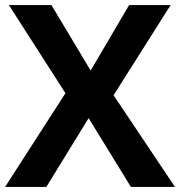

<svg xmlns="http://www.w3.org/2000/svg" viewBox="-20 -734 707 754"><path d="M667 0H494L328 -270L162 0H0L237 -368L15 -714H182L336 -457L487 -714H650L426 -360Z"/></svg>

Font: Noto Sans Javanese
Style: Regular
Weight: 400
Designer: Monotype Design Team
Foundry: Monotype Imaging Inc.
Version: Version 2.004